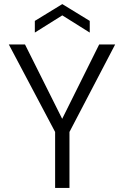

<svg xmlns="http://www.w3.org/2000/svg" viewBox="-20 -917 605 937"><path d="M249 0V-273L23 -700H102L297 -310H270L464 -700H542L319 -273V0ZM150 -758V-815L284 -897L418 -815V-758L284 -842Z"/></svg>

Font: DM Sans 18pt Light
Style: Regular
Weight: 300
Designer: Colophon Foundry, Jonny Pinhorn
Foundry: Colophon Foundry
Version: Version 4.004;gftools[0.9.30]